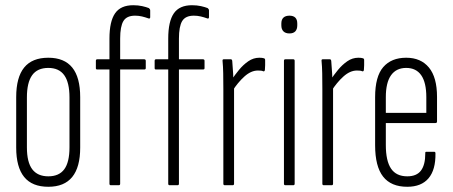

<svg xmlns="http://www.w3.org/2000/svg" viewBox="-20 -709 1733 735"><path d="M165 6Q103 6 72.5 -31.5Q42 -69 42 -144V-337Q42 -413 72.5 -450.5Q103 -488 165 -488Q226 -488 256.5 -450.5Q287 -413 287 -337V-144Q287 -69 256.5 -31.5Q226 6 165 6ZM165 -34Q206 -34 226 -61Q246 -88 246 -145V-336Q246 -393 226 -421Q206 -449 165 -449Q123 -449 103 -421Q83 -393 83 -336V-145Q83 -88 103.5 -61Q124 -34 165 -34Z M404 0Q399 0 399 -6V-443H352Q347 -443 347 -448V-476Q347 -482 352 -482H399V-561Q399 -627 420.5 -658Q442 -689 490 -689Q509 -689 524.5 -685.5Q540 -682 550 -678Q555 -674 555 -669V-643Q555 -640 553 -638.5Q551 -637 547 -639Q536 -643 523.5 -646Q511 -649 497 -649Q465 -649 452.5 -628.5Q440 -608 440 -561V-482H532Q538 -482 538 -476V-448Q538 -443 532 -443H440V-6Q440 0 435 0ZM629 0Q624 0 624 -6V-443H577Q572 -443 572 -448V-476Q572 -482 577 -482H624V-561Q624 -627 645.5 -658Q667 -689 715 -689Q734 -689 749.5 -685.5Q765 -682 775 -678Q780 -674 780 -669V-643Q780 -640 778 -638.5Q776 -637 772 -639Q761 -643 748.5 -646Q736 -649 722 -649Q690 -649 677.5 -628.5Q665 -608 665 -561V-482H757Q763 -482 763 -476V-448Q763 -443 757 -443H665V-6Q665 0 660 0Z M840 0Q835 0 835 -6V-367Q835 -401 834.5 -428Q834 -455 832 -475Q831 -482 836 -482H864Q868 -482 869 -476Q871 -454 872.5 -427Q874 -400 874 -386L876 -381V-6Q876 0 871 0ZM870 -361 867 -404Q879 -422 895 -441.5Q911 -461 930.5 -474.5Q950 -488 973 -488Q984 -488 990 -486Q993 -485 994 -483.5Q995 -482 995 -478Q995 -468 995 -459.5Q995 -451 994 -441Q993 -435 988 -436Q984 -438 979 -438.5Q974 -439 967 -439Q941 -439 915.5 -416Q890 -393 870 -361Z M1072 0Q1067 0 1067 -6V-476Q1067 -482 1072 -482H1103Q1108 -482 1108 -476V-6Q1108 0 1103 0ZM1088 -581Q1073 -581 1065 -589Q1057 -597 1057 -612V-619Q1057 -634 1065 -641.5Q1073 -649 1088 -649Q1103 -649 1110.5 -641.5Q1118 -634 1118 -619V-612Q1118 -597 1110.5 -589Q1103 -581 1088 -581Z M1219 0Q1214 0 1214 -6V-367Q1214 -401 1213.5 -428Q1213 -455 1211 -475Q1210 -482 1215 -482H1243Q1247 -482 1248 -476Q1250 -454 1251.5 -427Q1253 -400 1253 -386L1255 -381V-6Q1255 0 1250 0ZM1249 -361 1246 -404Q1258 -422 1274 -441.5Q1290 -461 1309.5 -474.5Q1329 -488 1352 -488Q1363 -488 1369 -486Q1372 -485 1373 -483.5Q1374 -482 1374 -478Q1374 -468 1374 -459.5Q1374 -451 1373 -441Q1372 -435 1367 -436Q1363 -438 1358 -438.5Q1353 -439 1346 -439Q1320 -439 1294.5 -416Q1269 -393 1249 -361Z M1539 6Q1477 6 1446.5 -33Q1416 -72 1416 -153V-337Q1416 -416 1447 -452Q1478 -488 1535 -488Q1591 -488 1622 -450.5Q1653 -413 1653 -338V-244Q1653 -238 1647 -238H1457V-154Q1457 -93 1477 -63.5Q1497 -34 1539 -34Q1575 -34 1591.5 -56Q1608 -78 1608 -121Q1607 -128 1612 -128H1642Q1647 -128 1647 -122Q1648 -59 1620.5 -26.5Q1593 6 1539 6ZM1457 -277H1612V-337Q1612 -393 1592.5 -421Q1573 -449 1535 -449Q1497 -449 1477 -421Q1457 -393 1457 -337Z"/></svg>

Font: Sofia Sans Extra Condensed Light
Style: Regular
Weight: 300
Designer: Botio Nikoltchev, Ani Petrova
Foundry: lettersoup
Version: Version 4.101